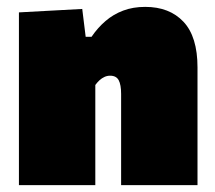

<svg xmlns="http://www.w3.org/2000/svg" viewBox="-20 -538 624 558"><path d="M35 0Q35 -52 35 -101Q35 -150 35 -213V-263Q35 -322.5 35 -381.2Q35 -440 35 -502L219 -512L229 -431H246Q264 -457.5 286.8 -477Q309.5 -496.5 338 -507.2Q366.5 -518 402 -518Q472.5 -518 513.2 -474.8Q554 -431.5 554 -342Q554 -308.5 554 -276.5Q554 -244.5 554 -213Q554 -150 554 -101Q554 -52 554 0H332Q332 -52 332 -99.5Q332 -147 332 -200V-265Q332 -291.5 325 -304.8Q318 -318 300 -318Q291.5 -318 283.8 -314.5Q276 -311 269.2 -304.8Q262.5 -298.5 257 -291V-200Q257 -147 257 -99.5Q257 -52 257 0Z"/></svg>

Font: Commissioner Thin Black
Style: Regular
Weight: 900
Version: Version 1.000